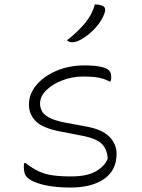

<svg xmlns="http://www.w3.org/2000/svg" viewBox="-20 -833 640 863"><path d="M300 -40Q371 -40 411 -63Q451 -86 464 -120Q462 -161 438 -186Q414 -211 344 -224L251 -242Q172 -257 141 -288Q110 -319 110 -363Q110 -410 143 -450Q176 -490 233 -514.5Q290 -539 360 -539Q401 -539 429.5 -533.5Q458 -528 468 -518Q476 -511 478 -502.5Q480 -494 480 -483Q480 -475 477 -467H471Q452 -478 425.5 -483.5Q399 -489 354 -489Q305 -489 260.5 -472Q216 -455 188 -427.5Q160 -400 160 -367Q160 -353 167 -336.5Q174 -320 198 -306Q222 -292 272 -282L364 -265Q439 -252 471.5 -218.5Q504 -185 504 -142Q504 -68 448.5 -29Q393 10 295 10Q227 10 174.5 -2.5Q122 -15 101 -37Q92 -46 89.5 -59.5Q87 -73 87 -84Q87 -94 89 -100H95Q126 -76 154 -63Q182 -50 216.5 -45Q251 -40 300 -40ZM406 -813Q427 -813 440 -807Q450 -803 452 -794Q454 -785 451 -777Q440 -743 411 -710Q382 -677 345 -656Q323 -643 304 -643Q299 -643 292.5 -645Q286 -647 281 -652Q330 -690 362.5 -729.5Q395 -769 406 -813Z"/></svg>

Font: Recursive Mn Csl St Lt
Style: Regular
Weight: 300
Monospace: yes
Version: Version 1.079;hotconv 1.0.112;makeotfexe 2.5.65598; ttfautoh